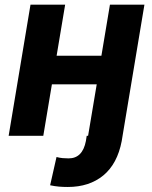

<svg xmlns="http://www.w3.org/2000/svg" viewBox="-20 -565 633 799"><path d="M490.1 0 486.5 22Q468.4 116.8 410 165Q351.6 213.1 262.1 213.1Q242.2 213.1 225.3 211.6Q208.5 210.2 188.6 206L215.2 88.4Q228.7 92 240.8 93Q252.8 94.1 265.6 94.1Q323.5 94.1 337.4 22L340.9 0H346.6L382.5 -214.1H196L160.2 0H16L106.9 -545.5H251.1L215.6 -333.1H402L437.5 -545.5H581Z"/></svg>

Font: Inter UI
Style: Bold Italic
Weight: 700
Italic angle: 9.39999°
Designer: Rasmus Andersson
Foundry: rsms
Version: 3.2;8d6f07862